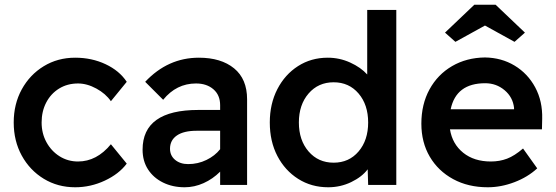

<svg xmlns="http://www.w3.org/2000/svg" viewBox="-20 -782 2350 812"><path d="M298 10Q224 10 165 -26Q106 -62 72 -124Q38 -186 38 -264Q38 -342 72 -404Q106 -466 165 -502Q224 -538 298 -538Q368 -538 426.5 -510.5Q485 -483 516 -436L449 -354Q427 -386 387.5 -407.5Q348 -429 310 -429Q265 -429 230 -407.5Q195 -386 175.5 -348.5Q156 -311 156 -264Q156 -218 176.5 -180.5Q197 -143 232 -121Q267 -99 310 -99Q389 -99 449 -172L516 -90Q483 -46 423 -18Q363 10 298 10Z M761 10Q710 10 669.5 -10Q629 -30 606 -65.5Q583 -101 583 -149Q583 -317 819 -317H911V-337Q911 -380 882.5 -404.5Q854 -429 809 -429Q726 -429 670 -360L594 -436Q690 -538 821 -538Q915 -538 970 -493Q1025 -448 1025 -362V0H911V-56Q880 -25 841 -7.5Q802 10 761 10ZM776 -88Q817 -88 853 -105.5Q889 -123 911 -151V-229H812Q757 -229 728 -209Q699 -189 699 -153Q699 -124 720.5 -106Q742 -88 776 -88Z M1368 10Q1297 10 1241 -25.5Q1185 -61 1153 -122.5Q1121 -184 1121 -264Q1121 -343 1153 -405Q1185 -467 1240.5 -502.5Q1296 -538 1366 -538Q1416 -538 1461 -517.5Q1506 -497 1533 -467V-740H1656V0H1537L1535 -66Q1511 -34 1465.5 -12Q1420 10 1368 10ZM1391 -94Q1456 -94 1496.5 -141.5Q1537 -189 1537 -264Q1537 -339 1496.5 -386.5Q1456 -434 1391 -434Q1326 -434 1285 -386.5Q1244 -339 1244 -264Q1244 -189 1285 -141.5Q1326 -94 1391 -94Z M2043 10Q1960 10 1896.5 -24.5Q1833 -59 1797.5 -119.5Q1762 -180 1762 -259Q1762 -341 1796.5 -404Q1831 -467 1892 -502.5Q1953 -538 2031 -539Q2101 -538 2156.5 -504.5Q2212 -471 2243.5 -412.5Q2275 -354 2273 -279L2272 -235H1883Q1893 -173 1939 -136Q1985 -99 2056 -99Q2093 -99 2124.5 -111Q2156 -123 2192 -154L2252 -70Q2212 -33 2155.5 -11.5Q2099 10 2043 10ZM2032 -430Q1909 -430 1886 -320H2154V-326Q2149 -371 2114 -400.5Q2079 -430 2032 -430ZM1906 -605 1862 -644 1986 -762H2076L2200 -644L2156 -605L2031 -674Z"/></svg>

Font: Readex Pro Medium
Style: Regular
Weight: 500
Designer: Bonnie Shaver-Troup, Thomas Jockin
Foundry: Lexend
Version: Version 1.204; ttfautohint (v1.8.4.7-5d5b)